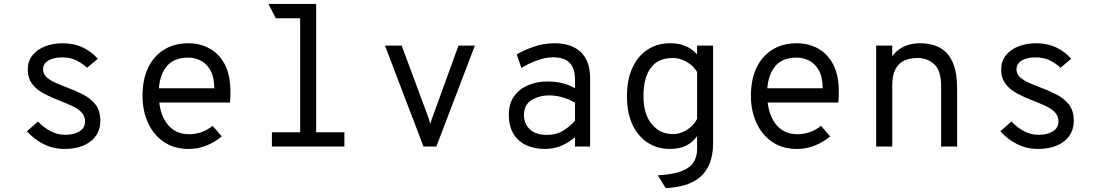

<svg xmlns="http://www.w3.org/2000/svg" viewBox="-20 -742 5584 972"><path d="M305 12Q248.5 12 199 -13.5Q149.5 -39 116.5 -77.5L172.5 -127Q195.5 -101 232 -80.2Q268.5 -59.5 311 -59.5Q353 -59.5 381.8 -76.8Q410.5 -94 410.5 -127.5Q410.5 -155 392.2 -173.8Q374 -192.5 344.2 -206.2Q314.5 -220 280.5 -233Q237 -249.5 200.5 -269.2Q164 -289 142.2 -318Q120.5 -347 120.5 -390.5Q120.5 -431 143.5 -460.8Q166.5 -490.5 206.8 -506.8Q247 -523 298 -523Q354.5 -523 399 -501.8Q443.5 -480.5 475 -444.5L421 -399Q401 -418 369.8 -434.8Q338.5 -451.5 294.5 -451.5Q251 -451.5 224.5 -435.5Q198 -419.5 198 -391Q198 -368 215 -352Q232 -336 259.2 -323.8Q286.5 -311.5 318 -299.5Q358.5 -284.5 397.8 -265Q437 -245.5 462.5 -214Q488 -182.5 488 -131Q488 -65 438.8 -26.5Q389.5 12 305 12Z M934.5 12Q861 12 808.8 -24Q756.5 -60 729 -121Q701.5 -182 701.5 -256Q701.5 -340.5 730.5 -400.2Q759.5 -460 811.8 -491.5Q864 -523 934.5 -523Q992 -523 1040.2 -497Q1088.5 -471 1117.5 -416.8Q1146.5 -362.5 1146.5 -277.5Q1146.5 -268 1146.2 -254.2Q1146 -240.5 1144 -223H765.5V-295H1065Q1064 -356 1043.2 -389.8Q1022.5 -423.5 992.5 -437Q962.5 -450.5 934.5 -450.5Q856.5 -450.5 820 -401.2Q783.5 -352 783.5 -269.5Q783.5 -173.5 824 -118Q864.5 -62.5 937 -62.5Q967.5 -62.5 997.5 -72.2Q1027.5 -82 1056.5 -105L1102.5 -51.5Q1070.5 -24 1027.2 -6Q984 12 934.5 12Z M1499.5 0V-696.5L1580.5 -722V0ZM1356.5 0V-72.5H1723.5V0ZM1376 -649.5 1339.5 -722H1580.5L1553 -649.5Z M2124 0 1929 -511H2013.5L2141.5 -166.5Q2145.5 -155 2150 -142.5Q2154.5 -130 2158.5 -115Q2162.5 -130 2167 -142.5Q2171.5 -155 2176 -166.5L2301 -511H2384L2189 0Z M2738.5 12Q2685 12 2643.8 -7.2Q2602.5 -26.5 2579.2 -64.8Q2556 -103 2556 -160.5Q2556 -219.5 2584 -256.8Q2612 -294 2656.5 -311.8Q2701 -329.5 2751 -329.5Q2788.5 -329.5 2822.2 -322Q2856 -314.5 2891 -295.5V-335.5Q2891 -382.5 2876 -407.8Q2861 -433 2836 -442.5Q2811 -452 2781.5 -452Q2740.5 -452 2696.2 -435.2Q2652 -418.5 2619.5 -398L2596 -466.5Q2629.5 -487 2680.8 -505Q2732 -523 2789.5 -523Q2818.5 -523 2849.5 -515.8Q2880.5 -508.5 2907.5 -489Q2934.5 -469.5 2951 -434.2Q2967.5 -399 2967.5 -342.5V0H2891V-47.5Q2862.5 -22 2824.2 -5Q2786 12 2738.5 12ZM2749 -59Q2797.5 -59 2833 -81.8Q2868.5 -104.5 2891 -131V-222Q2867 -237 2832 -248Q2797 -259 2761 -259Q2709.5 -259 2671 -235.2Q2632.5 -211.5 2632.5 -160.5Q2632.5 -115 2662.8 -87Q2693 -59 2749 -59Z M3350 210.5 3310.5 145.5Q3390.5 141 3433.5 123.2Q3476.5 105.5 3492.8 77.2Q3509 49 3509 13.5V-52.5Q3487 -22 3454.2 -5Q3421.5 12 3369 12Q3311 12 3262 -18Q3213 -48 3183.5 -107.5Q3154 -167 3154 -256Q3154 -340 3182 -399.8Q3210 -459.5 3259 -491.2Q3308 -523 3372.5 -523Q3411 -523 3438 -513.5Q3465 -504 3482.2 -490.8Q3499.5 -477.5 3509 -467V-511H3590V-19.5Q3590 44 3572 87.2Q3554 130.5 3521.5 156.8Q3489 183 3445.2 195.5Q3401.5 208 3350 210.5ZM3386 -63Q3422 -63 3455.5 -83.2Q3489 -103.5 3509 -139.5V-377.5Q3489 -411.5 3454.2 -430Q3419.5 -448.5 3386 -448.5Q3312 -448.5 3274.8 -398.8Q3237.5 -349 3237.5 -256Q3237.5 -164.5 3279.2 -113.8Q3321 -63 3386 -63Z M4014.5 12Q3941 12 3888.8 -24Q3836.5 -60 3809 -121Q3781.5 -182 3781.5 -256Q3781.5 -340.5 3810.5 -400.2Q3839.5 -460 3891.8 -491.5Q3944 -523 4014.5 -523Q4072 -523 4120.2 -497Q4168.5 -471 4197.5 -416.8Q4226.5 -362.5 4226.5 -277.5Q4226.5 -268 4226.2 -254.2Q4226 -240.5 4224 -223H3845.5V-295H4145Q4144 -356 4123.2 -389.8Q4102.5 -423.5 4072.5 -437Q4042.5 -450.5 4014.5 -450.5Q3936.5 -450.5 3900 -401.2Q3863.5 -352 3863.5 -269.5Q3863.5 -173.5 3904 -118Q3944.5 -62.5 4017 -62.5Q4047.5 -62.5 4077.5 -72.2Q4107.5 -82 4136.5 -105L4182.5 -51.5Q4150.5 -24 4107.2 -6Q4064 12 4014.5 12Z M4415.5 0V-511H4497V-415.5L4484 -433Q4496 -461 4518 -481Q4540 -501 4570 -512Q4600 -523 4636.5 -523Q4697.5 -523 4739.8 -499.5Q4782 -476 4803.8 -424.8Q4825.5 -373.5 4825.5 -290.5V0H4744.5V-306Q4744.5 -384.5 4709.8 -416.5Q4675 -448.5 4624 -448.5Q4587 -448.5 4558.2 -435.5Q4529.5 -422.5 4513.2 -392Q4497 -361.5 4497 -308V0Z M5233 12Q5176.5 12 5127 -13.5Q5077.5 -39 5044.5 -77.5L5100.5 -127Q5123.5 -101 5160 -80.2Q5196.5 -59.5 5239 -59.5Q5281 -59.5 5309.8 -76.8Q5338.5 -94 5338.5 -127.5Q5338.5 -155 5320.2 -173.8Q5302 -192.5 5272.2 -206.2Q5242.5 -220 5208.5 -233Q5165 -249.5 5128.5 -269.2Q5092 -289 5070.2 -318Q5048.5 -347 5048.5 -390.5Q5048.5 -431 5071.5 -460.8Q5094.5 -490.5 5134.8 -506.8Q5175 -523 5226 -523Q5282.5 -523 5327 -501.8Q5371.5 -480.5 5403 -444.5L5349 -399Q5329 -418 5297.8 -434.8Q5266.5 -451.5 5222.5 -451.5Q5179 -451.5 5152.5 -435.5Q5126 -419.5 5126 -391Q5126 -368 5143 -352Q5160 -336 5187.2 -323.8Q5214.5 -311.5 5246 -299.5Q5286.5 -284.5 5325.8 -265Q5365 -245.5 5390.5 -214Q5416 -182.5 5416 -131Q5416 -65 5366.8 -26.5Q5317.5 12 5233 12Z"/></svg>

Font: Overpass Mono
Style: Regular
Weight: 400
Designer: Delve Withrington, Dave Bailey
Foundry: Delve Fonts LLC
Version: Version 4.000